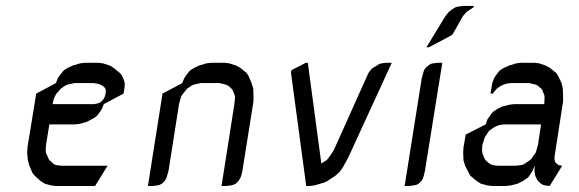

<svg xmlns="http://www.w3.org/2000/svg" viewBox="-20 -622 1937 642"><path d="M70.8 -110.8 71.8 -128.9 101.1 -309.1 167 -344.2 172.9 -359.9 179.2 -369.1 189 -381.8 193.8 -387.2 206.1 -395 223.1 -402.8 248 -410.2 263.2 -412.1H310.1L324.2 -410.2L347.2 -402.8L359.9 -395L380.9 -377.9L388.2 -369.1L395 -352.1L397 -344.2V-335L396 -326.2L393.1 -309.1L327.1 -273.9L320.8 -257.8L314.9 -249L305.2 -235.8L299.8 -231L288.1 -224.1L271 -214.8L247.1 -208L231.9 -206.1H145L133.8 -137.2L132.8 -120.1L133.8 -110.8L137.2 -103L143.1 -89.8L146 -85.9L155.8 -77.1L162.1 -71.8L169.9 -69.8L185.1 -67.9H339.8L297.9 0H167L150.9 -2L129.9 -7.8L115.2 -17.1L96.2 -34.2L88.9 -43L78.1 -67.9L73.2 -85.9ZM155.8 -273.9H294.9L305.2 -275.9L309.1 -276.9L316.9 -280.8L324.2 -288.1L329.1 -295.9L331.1 -300.8L333 -309.1L334 -316.9L333 -323.2L332 -326.2L328.1 -331.1L321.8 -335.9L314 -339.8L307.1 -341.8L292 -344.2H229L212.9 -340.8L205.1 -338.9L196.8 -335L184.1 -326.2L180.2 -321.8L168.9 -309.1L164.1 -300.8L160.2 -292ZM336.9 -405.8Z M474.6 0 523.4 -309.1 589.4 -344.2 595.7 -359.9 601.6 -369.1 611.3 -381.8 616.7 -387.2 629.4 -395 645.5 -402.8 670.4 -410.2 685.5 -412.1H732.4L746.6 -410.2L769.5 -402.8L783.7 -395L804.7 -377.9L810.5 -369.1L821.3 -344.2L826.7 -326.2L827.6 -300.8V-283.2L790.5 -50.8L786.6 -34.2L782.7 -24.9L777.3 -17.1L768.6 -7.8L759.8 -3.9L752.4 -2L736.3 0H720.7L763.7 -273.9L765.6 -292V-300.8L762.7 -309.1L757.3 -321.8L753.4 -326.2L743.7 -335L735.4 -338.9L728.5 -340.8L713.4 -344.2H651.4L635.7 -340.8L627.4 -338.9L619.6 -335L606.4 -326.2L602.5 -321.8L592.3 -309.1L586.4 -300.8L583.5 -292L578.6 -273.9L543.5 -50.8L538.6 -34.2L535.6 -24.9L530.8 -17.1L521.5 -7.8L513.7 -3.9L505.4 -2L489.7 0Z M953.1 -377.9 954.1 -387.2 1002.9 -412.1H1009.3L1054.2 -77.1L1055.2 -75.2L1057.1 -77.1L1071.3 -85.9L1075.2 -89.8L1085 -103L1096.2 -120.1L1211.9 -377.9L1222.2 -391.1L1227.1 -395L1240.2 -402.8L1248 -408.2L1256.3 -410.2L1271 -412.1H1290L1144 -94.2L1125 -60.1L1115.2 -46.9L1101.1 -34.2L1075.2 -17.1L1063 -11.2L1031.2 -2L1015.1 0H1003.9Z M1333 0 1390.1 -359.9 1395 -377.9 1397.9 -387.2 1402.8 -395 1412.1 -402.8 1419.9 -408.2 1428.2 -410.2 1443.8 -412.1H1459L1400.9 -50.8L1397 -34.2L1394 -24.9L1389.2 -17.1L1379.9 -7.8L1372.1 -3.9L1362.8 -2L1348.1 0ZM1405.8 -463.9 1469.2 -567.9 1479 -580.1 1482.9 -584 1495.1 -592.8 1503.9 -598.1 1513.2 -600.1 1527.8 -602.1H1564V-598.1L1556.2 -592.8L1543 -584L1538.1 -580.1L1527.8 -567.9L1493.2 -506.8L1487.8 -502.9L1414.1 -463.9Z M1528.8 -110.8 1529.8 -128.9 1537.1 -171.9 1604 -206.1 1609.9 -223.1 1615.7 -231 1625 -244.1 1629.9 -249 1643.1 -257.8 1660.2 -266.1 1684.1 -272 1699.7 -273.9H1799.8L1800.8 -292V-300.8L1797.9 -309.1L1793 -321.8L1789.1 -326.2L1778.8 -335L1772 -338.9L1763.7 -340.8L1750 -344.2H1687L1671.9 -341.8L1664.1 -338.9L1654.8 -335L1642.1 -326.2L1637.7 -321.8L1627.9 -309.1H1620.1L1626 -344.2L1631.8 -359.9L1637.7 -369.1L1647 -381.8L1651.9 -387.2L1665 -395L1682.1 -402.8L1706.1 -410.2L1721.7 -412.1H1768.1L1782.7 -410.2L1804.7 -402.8L1818.8 -395L1839.8 -377.9L1845.7 -369.1L1857.9 -344.2L1861.8 -326.2L1862.8 -300.8V-283.2L1835 -103L1834 -94.2V-89.8L1835.9 -81.1L1840.8 -75.2L1848.1 -69.8L1852.1 -68.8L1859.9 -67.9L1817.9 0L1802.7 -2L1795.9 -3.9L1789.1 -7.8L1778.8 -17.1L1775.9 -21L1770 -34.2L1768.1 -43L1767.1 -50.8L1768.1 -67.9L1760.7 -50.8L1755.9 -43L1746.1 -28.8L1740.7 -24.9L1729 -17.1L1710.9 -7.8L1688 -2L1670.9 0H1625L1609.9 -2L1587.9 -7.8L1573.7 -17.1L1552.7 -34.2L1547.9 -43L1535.2 -67.9L1529.8 -85.9ZM1591.8 -120.1 1592.8 -110.8 1595.7 -103 1601.1 -89.8 1604 -85.9 1613.8 -77.1 1622.1 -71.8 1628.9 -69.8 1643.1 -67.9H1706.1L1720.7 -69.8L1730 -71.8L1737.8 -77.1L1751 -85.9L1755.9 -89.8L1765.1 -103L1771 -110.8L1773.9 -120.1L1778.8 -137.2L1789.1 -206.1H1665L1650.9 -204.1L1642.1 -201.2L1632.8 -196.8L1620.1 -188L1615.7 -185.1L1606.9 -171.9L1601.1 -163.1L1598.1 -153.8L1592.8 -137.2Z"/></svg>

Font: Petahja
Style: Italic
Weight: 400
Designer: T. Christopher White
Version: Version 1.1